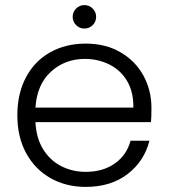

<svg xmlns="http://www.w3.org/2000/svg" viewBox="-20 -725 662 753"><path d="M311 -613Q292 -613 278.5 -626.5Q265 -640 265 -659Q265 -678 278.5 -691.5Q292 -705 311 -705Q330 -705 343.5 -691.5Q357 -678 357 -659Q357 -640 343.5 -626.5Q330 -613 311 -613ZM574 -301Q574 -265 572 -246H119Q122 -184 149 -140Q176 -96 220 -73.5Q264 -51 316 -51Q384 -51 430.5 -84Q477 -117 492 -173H566Q546 -93 480.5 -42.5Q415 8 316 8Q239 8 178 -26.5Q117 -61 82.5 -124.5Q48 -188 48 -273Q48 -358 82 -422Q116 -486 177 -520Q238 -554 316 -554Q394 -554 452.5 -520Q511 -486 542.5 -428.5Q574 -371 574 -301ZM503 -303Q503 -305 503 -308Q503 -366 478 -408Q453 -450 409 -472Q365 -494 313 -494Q235 -494 180 -444Q125 -394 119 -303Z"/></svg>

Font: Fz Poppins Light
Style: Regular
Weight: 300
Designer: Ninad Kale (Devanagari), Jonny Pinhorn (Latin)
Foundry: Indian Type Foundry
Version: Vit hóa bi Vntype.Com & FontZin.Com